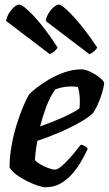

<svg xmlns="http://www.w3.org/2000/svg" viewBox="-20 -794 462 814"><path d="M172.5 0Q161.5 0 140.2 -7Q119 -14 94.8 -26Q70.5 -38 50 -53Q29.5 -68 20.5 -84Q20.5 -128.5 29 -176Q37.5 -223.5 51 -266.8Q64.5 -310 78.8 -343.5Q93 -377 103.5 -394Q113.5 -405 136 -422.5Q158.5 -440 189.2 -458Q220 -476 255.2 -488Q290.5 -500 326 -500Q342 -500 364.2 -489Q386.5 -478 403.8 -464Q421 -450 422 -441Q419 -420 411.5 -395.8Q404 -371.5 394 -350.2Q384 -329 375 -315.5Q357 -297 317.8 -274.8Q278.5 -252.5 230.8 -232Q183 -211.5 138.5 -197Q132.5 -164 130.8 -147.8Q129 -131.5 128 -116Q134.5 -107 150.5 -97.5Q166.5 -88 184.5 -81.5Q202.5 -75 213.5 -75Q221.5 -75 233 -83.2Q244.5 -91.5 259 -106.2Q273.5 -121 289.5 -139.8Q305.5 -158.5 322 -180Q331 -180 340.5 -174Q350 -168 352 -163Q340.5 -138 324 -109.5Q307.5 -81 285.5 -56Q263.5 -31 235.5 -15.5Q207.5 0 172.5 0ZM150 -258Q184 -270 215 -282.8Q246 -295.5 272.5 -308.5Q299 -321.5 317 -334.5Q318 -342.5 318.2 -350Q318.5 -357.5 318.5 -365Q318.5 -381 316.5 -396.8Q314.5 -412.5 310.5 -425Q303 -426.5 295.8 -427Q288.5 -427.5 280.5 -427.5Q264 -427.5 247 -424.2Q230 -421 214.5 -415Q191.5 -383 176 -341.2Q160.5 -299.5 150 -258ZM358.5 -564.5 174 -705Q176.5 -722.5 186.2 -738.2Q196 -754 208.5 -764.2Q221 -774.5 229.5 -774.5Q239.5 -774.5 264.2 -751.5Q289 -728.5 322.5 -687.8Q356 -647 392 -592.5Q389.5 -586 379.2 -576.8Q369 -567.5 358.5 -564.5ZM191 -564.5 6 -705Q8.5 -722.5 18.2 -738.2Q28 -754 40 -764.2Q52 -774.5 61.5 -774.5Q72.5 -774.5 98.2 -751Q124 -727.5 157.2 -686.5Q190.5 -645.5 224 -592.5Q221.5 -586.5 211.8 -577.5Q202 -568.5 191 -564.5Z"/></svg>

Font: Texturina Medium
Style: Italic
Weight: 500
Italic angle: -11°
Designer: Guillermo Torres Carreño
Foundry: Omnibus-Type
Version: Version 1.002